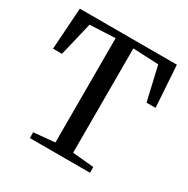

<svg xmlns="http://www.w3.org/2000/svg" viewBox="-167 -892 1020 1041"><g transform="rotate(30 343.0 -371.5)"><path d="M287.5 -48.5V-701.5L128.5 -694L78 -482.5H22L39.5 -743H647L664 -482.5H607.5L558.5 -694L398.5 -701.5V-48.5L532 -36V0H155.5V-36Z"/></g></svg>

Font: Merriweather 72pt
Style: Regular
Weight: 400
Version: Version 2.100